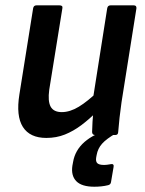

<svg xmlns="http://www.w3.org/2000/svg" viewBox="-20 -512 550 728"><path d="M155.8 11Q93.3 11 66.8 -30.6Q40.3 -72.3 53.6 -154.4L105.6 -480.5Q107.6 -491.7 118.1 -491.7H205.8Q218.9 -491.7 216.5 -480.5L166.7 -171.7Q160.8 -128 172.1 -107.5Q183.5 -86.9 214.4 -86.9Q245.1 -86.9 278.7 -107.2Q312.3 -127.5 353.4 -167.4L347.6 -89Q318.6 -60.2 288.5 -37.5Q258.4 -14.9 226 -1.9Q193.6 11 155.8 11ZM341 0Q329.9 0 329.2 -11.1Q329.5 -29.7 330.8 -50.6Q332.1 -71.6 334.8 -92.2L332.3 -136.2L386.5 -480.5Q388.5 -491.7 399 -491.7H487.4Q498.5 -491.7 497.2 -479.9L440.8 -124.6Q436.5 -94.8 433.3 -66Q430.1 -37.1 428.1 -11.1Q427.7 0 416.7 0ZM337.6 196Q289.8 196 269.3 175Q248.8 153.9 254.5 116.1L257.1 102.2Q264.5 58 300.1 26.5Q335.8 -4.9 403.7 -24.9L420.8 -7.1Q383.5 14.3 367.1 32.8Q350.7 51.2 346.4 75.9L344.8 84.4Q342.1 100.2 349 106.8Q356 113.4 373.9 113.4Q381.9 113.4 387.9 112.4Q393.9 111.4 400.6 110.4Q406 109 409 111.9Q412 114.7 410.7 120.8L400.8 179.1Q399.1 188.1 389.7 190.2Q377.2 193.3 364.3 194.6Q351.4 196 337.6 196Z"/></svg>

Font: Sofia Sans Semi Condensed
Style: Italic
Weight: 400
Italic angle: -9°
Designer: Botio Nikoltchev, Ani Petrova
Foundry: lettersoup
Version: Version 4.101